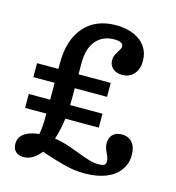

<svg xmlns="http://www.w3.org/2000/svg" viewBox="-93 -662 690 753"><g transform="rotate(15 252.0 -285.0)"><path d="M112.4 -187.6V-204.5V-383.1Q112.4 -476.8 158.8 -529.5Q205.3 -582.3 287.2 -582.3Q328.4 -582.3 359.6 -568.8Q390.8 -555.4 407.7 -531Q424.5 -506.5 424.5 -473.9Q424.5 -440.6 406.9 -420.3Q389.3 -400 359.2 -400Q335.8 -400 321.3 -412.8Q306.8 -425.6 306.8 -446.5Q306.8 -457.6 310.8 -466.1Q314.7 -474.5 321.2 -485Q325.3 -491 328.2 -496.8Q331 -502.5 331 -507.7Q331 -516.9 322.1 -521.8Q313.2 -526.8 295.4 -526.8Q248 -526.8 221 -494.9Q194 -463 194 -405.8V-257.7Q194 -225 191.5 -196.8Q189 -168.5 182.9 -138.8Q176.8 -109.1 165.9 -76.2L100.8 -69.6Q107.7 -94.1 110.1 -117.4Q112.4 -140.7 112.4 -187.6ZM25.2 -30.9Q25.2 -61.2 53.1 -77.2Q81 -93.2 133.4 -93.2Q169.6 -93.2 201.7 -84.6Q233.9 -76.1 274 -60.1Q303.4 -48.7 323.5 -43Q343.7 -37.4 361.1 -37.4Q376.9 -37.4 383.6 -41.8Q390.2 -46.2 390.2 -56.7Q390.2 -63.9 387.8 -71.7Q385.4 -79.4 381.5 -86.7Q375.9 -98 373.1 -107Q370.3 -115.9 370.3 -126.4Q370.3 -148.7 383.6 -161.5Q396.9 -174.4 420 -174.4Q447.2 -174.4 462.6 -156.3Q477.9 -138.2 477.9 -106.4Q477.9 -70.6 458.2 -43.9Q438.6 -17.1 402.5 -2.9Q366.4 11.3 317.3 11.3Q277.1 11.3 239 1.8Q200.9 -7.8 150.4 -24.6Q142.4 -28.2 135.2 -30.8Q127.9 -33.3 121.4 -35.7L156.7 -53.6Q135.1 -20.2 114 -4.4Q93 11.3 70.1 11.3Q48.6 11.3 36.9 0.1Q25.2 -11 25.2 -30.9ZM25.7 -233.1H324.9V-176.6H25.7ZM25.7 -358.1H324.9V-301.6H25.7Z"/></g></svg>

Font: Playfair Micro SmCond SmLight
Style: Regular
Weight: 360
Width: 4
Designer: Claus Eggers Sørensen
Foundry: Claus Eggers Sørensen
Version: Version 2.100;Glyphs 3.2 (3219)